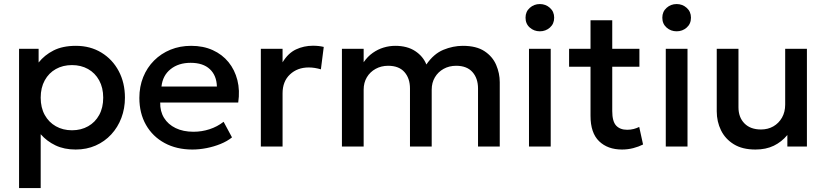

<svg xmlns="http://www.w3.org/2000/svg" viewBox="-20 -742 4182 972"><path d="M76.5 210V-495H175.5V-425.5Q205 -463 251 -486.5Q297 -510 364.5 -510Q437 -510 493.2 -475.8Q549.5 -441.5 581 -382.2Q612.5 -323 612.5 -247.5Q612.5 -193 594.5 -145.2Q576.5 -97.5 543.2 -61.5Q510 -25.5 464.2 -5.2Q418.5 15 363 15Q305 15 261 -6Q217 -27 186 -62.5V210ZM344.5 -82.5Q390.5 -82.5 426.2 -102.8Q462 -123 482.2 -160Q502.5 -197 502.5 -247.5Q502.5 -298 482 -335.2Q461.5 -372.5 425.8 -392.5Q390 -412.5 344.5 -412.5Q298.5 -412.5 262.8 -392.5Q227 -372.5 206.5 -335.2Q186 -298 186 -247.5Q186 -197 206.5 -160Q227 -123 262.8 -102.8Q298.5 -82.5 344.5 -82.5Z M954 15Q874 15 813.5 -17.8Q753 -50.5 719.2 -109.5Q685.5 -168.5 685.5 -246.5Q685.5 -303.5 705 -351.8Q724.5 -400 760 -435.5Q795.5 -471 843.2 -490.5Q891 -510 947.5 -510Q1009 -510 1057 -488.2Q1105 -466.5 1136.8 -427.5Q1168.5 -388.5 1181.8 -336.2Q1195 -284 1186 -223H791Q790 -178.5 810.5 -145.2Q831 -112 869.2 -93.5Q907.5 -75 959.5 -75Q1001.5 -75 1040.8 -87.8Q1080 -100.5 1112 -125.5L1154.5 -46.5Q1130.5 -27 1096.5 -13.2Q1062.5 0.5 1025.5 7.8Q988.5 15 954 15ZM797.5 -304H1078Q1076.5 -360 1042.2 -392Q1008 -424 945 -424Q884 -424 843.8 -392Q803.5 -360 797.5 -304Z M1300.5 0V-495H1410.5V-426.5Q1438.5 -473 1478.5 -491.8Q1518.5 -510.5 1564.5 -510.5Q1579.5 -510.5 1593 -509Q1606.5 -507.5 1619 -504.5L1604.5 -391Q1589.5 -395.5 1574 -398Q1558.5 -400.5 1543 -400.5Q1485.5 -400.5 1448 -365.2Q1410.5 -330 1410.5 -269.5V0Z M1711 0V-495H1821V-427Q1841 -456 1867 -474.2Q1893 -492.5 1922 -501.2Q1951 -510 1981 -510Q2041.5 -510 2081.8 -483.5Q2122 -457 2138.5 -415.5Q2175.5 -469.5 2224.5 -489.8Q2273.5 -510 2323 -510Q2391.5 -510 2432.5 -483Q2473.5 -456 2491.8 -413.5Q2510 -371 2510 -326V0H2400V-294Q2400 -345.5 2371.8 -377.2Q2343.5 -409 2289.5 -409Q2254 -409 2226 -393.5Q2198 -378 2181.8 -350.8Q2165.5 -323.5 2165.5 -288V0H2055.5V-294Q2055.5 -345.5 2027.5 -377.2Q1999.5 -409 1945 -409Q1910 -409 1881.8 -393.5Q1853.5 -378 1837.2 -350.8Q1821 -323.5 1821 -288V0Z M2658 0V-495H2768V0ZM2713 -583.5Q2683.5 -583.5 2662 -602.5Q2640.5 -621.5 2640.5 -652.5Q2640.5 -683 2662 -702.2Q2683.5 -721.5 2713 -721.5Q2742.5 -721.5 2764 -702.2Q2785.5 -683 2785.5 -652.5Q2785.5 -621.5 2764 -602.5Q2742.5 -583.5 2713 -583.5Z M3129 15Q3056.5 15 3013 -27Q2969.5 -69 2969.5 -155.5V-639.5H3079.5V-495H3217V-404H3079.5V-179.5Q3079.5 -127.5 3099.2 -106.2Q3119 -85 3155 -85Q3172.5 -85 3188 -89Q3203.5 -93 3216 -99.5L3235.5 -10.5Q3214 0.5 3186.2 7.8Q3158.5 15 3129 15ZM2861 -404V-495H2984V-404Z M3350.5 0V-495H3460.5V0ZM3405.5 -583.5Q3376 -583.5 3354.5 -602.5Q3333 -621.5 3333 -652.5Q3333 -683 3354.5 -702.2Q3376 -721.5 3405.5 -721.5Q3435 -721.5 3456.5 -702.2Q3478 -683 3478 -652.5Q3478 -621.5 3456.5 -602.5Q3435 -583.5 3405.5 -583.5Z M3804.5 15Q3738 15 3694.8 -11.8Q3651.5 -38.5 3630 -82.5Q3608.5 -126.5 3608.5 -178.5V-495H3718.5V-199Q3718.5 -148 3748.8 -117.2Q3779 -86.5 3832.5 -86.5Q3867.5 -86.5 3895 -102.2Q3922.5 -118 3938.8 -146.5Q3955 -175 3955 -212.5V-495H4065V0H3966V-58.5Q3937 -23.5 3897.2 -4.2Q3857.5 15 3804.5 15Z"/></svg>

Font: Geologica Cursive
Style: Regular
Weight: 400
Designer: Sindre Bremnes, Frode Helland
Foundry: Monokrom Skriftforlag AS
Version: Version 1.010;gftools[0.9.28]